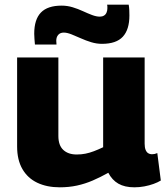

<svg xmlns="http://www.w3.org/2000/svg" viewBox="-20 -789 709 819"><path d="M235 10Q180 10 139 -9.5Q98 -29 75.5 -68Q53 -107 53 -164V-544H229V-209Q229 -169 250 -149.5Q271 -130 307 -130Q327 -130 344.5 -133.5Q362 -137 380.5 -144Q399 -151 420 -161V-544H597V-176Q597 -160 601 -150Q605 -140 612 -135.5Q619 -131 628 -131Q640 -131 651 -136L666 -19Q653 -11 635 -4.5Q617 2 596 6Q575 10 553 10Q512 10 485 -5.5Q458 -21 442 -52Q408 -33 375.5 -19Q343 -5 308.5 2.5Q274 10 235 10ZM129 -599Q128 -611 127 -623Q126 -635 126 -645Q126 -706 154.5 -735.5Q183 -765 243 -765Q267 -765 290 -758Q313 -751 333.5 -741.5Q354 -732 372.5 -725Q391 -718 406 -718Q416 -718 423.5 -722.5Q431 -727 434.5 -735.5Q438 -744 438 -753Q438 -757 438 -761.5Q438 -766 437 -769H529Q531 -757 531.5 -745.5Q532 -734 532 -723Q532 -663 504 -632.5Q476 -602 415 -602Q392 -602 369 -609Q346 -616 325 -625.5Q304 -635 285 -642.5Q266 -650 252 -650Q237 -650 228.5 -640.5Q220 -631 220 -615Q220 -612 220.5 -607.5Q221 -603 221 -599Z"/></svg>

Font: Georama SemiExpanded
Style: Bold
Weight: 700
Width: 6
Designer: Jean-Baptiste Levee
Foundry: Production Type
Version: Version 1.001